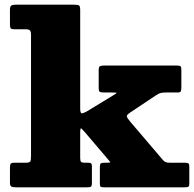

<svg xmlns="http://www.w3.org/2000/svg" viewBox="-20 -800 828 820"><path d="M89 -675Q103.5 -675 108 -670Q112.5 -665 112.5 -651V-134Q112.5 -115.5 109.2 -110.2Q106 -105 88 -105H42Q29 -105 25.8 -100.8Q22.5 -96.5 22.5 -84V-20Q22.5 -6.5 28.8 -3.2Q35 0 49 0H351Q364 0 368.2 -2.8Q372.5 -5.5 372.5 -18V-89Q372.5 -99 369.2 -102Q366 -105 356 -105H343Q329 -105 325.8 -109.2Q322.5 -113.5 322.5 -126V-234Q322.5 -256 327.8 -251.2Q333 -246.5 342 -236L442.5 -118Q449.5 -110 451 -107.5Q452.5 -105 436 -105H427Q414 -105 410.2 -101.8Q406.5 -98.5 406.5 -86V-15Q406.5 -4.5 410.2 -2.2Q414 0 425 0H768Q781 0 784.8 -2.8Q788.5 -5.5 788.5 -18V-88Q788.5 -100 784.2 -102.5Q780 -105 768 -105H706Q693.5 -105 687.2 -107.8Q681 -110.5 675.5 -117L536.5 -280Q524 -295 521.8 -301.8Q519.5 -308.5 536 -319.5L647 -393.5Q656.5 -400 664.8 -402.5Q673 -405 690 -405H739Q750 -405 752.2 -410.2Q754.5 -415.5 754.5 -426.5V-499Q754.5 -512 751.8 -516Q749 -520 736 -520H425Q412 -520 406.8 -517.2Q401.5 -514.5 401.5 -500V-425Q401.5 -411 406 -408Q410.5 -405 424.5 -405H454Q479 -405 478.2 -403.2Q477.5 -401.5 463 -392.5L353 -325.5Q342 -319 332.2 -316.2Q322.5 -313.5 322.5 -335.5V-757Q322.5 -774 317.2 -777Q312 -780 295 -780H47Q33.5 -780 28 -776Q22.5 -772 22.5 -758V-696Q22.5 -683.5 25.8 -679.2Q29 -675 43 -675Z"/></svg>

Font: Besley Black
Style: Regular
Weight: 900
Designer: Owen Earl
Foundry: indestructible type*
Version: Version 2.001